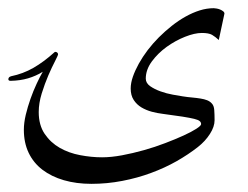

<svg xmlns="http://www.w3.org/2000/svg" viewBox="-32 -330 603 466"><path d="M499 -232.9Q490.7 -240.7 482.7 -245.4Q474.6 -250 458 -250Q440.4 -250 417 -240.7Q393.6 -231.4 372.3 -216.1Q351.1 -200.7 336.4 -180.7Q321.8 -160.6 321.8 -139.2Q321.8 -128.4 332.5 -120.8Q343.3 -113.3 357.7 -108.2Q372.1 -103 387.2 -100.3Q402.3 -97.7 411.1 -96.2Q423.8 -94.2 434.8 -93.3Q445.8 -92.3 454.8 -90.8Q463.9 -89.4 470.7 -86.7Q477.5 -84 481.9 -79.1Q487.3 -73.7 488 -63Q488.8 -52.2 488.8 -38.1Q488.8 -22.5 477.5 -4.9Q466.3 12.7 448.2 26.9Q425.3 44.9 396.5 61.3Q367.7 77.6 334.5 89.8Q301.3 102.1 264.6 109.1Q228 116.2 189.9 116.2Q153.3 116.2 123 107.4Q92.8 98.6 71 82Q49.3 65.4 37.6 41Q25.9 16.6 25.9 -15.1Q25.9 -31.7 30.5 -51.3Q35.2 -70.8 42 -90.1Q48.8 -109.4 56.9 -126.7Q64.9 -144 71.8 -155.8Q55.2 -145.5 36.1 -139.9Q17.1 -134.3 -6.3 -133.8Q-11.7 -133.8 -11.7 -137.7Q-11.7 -143.1 -4.9 -145Q23.9 -150.9 49.1 -165.3Q74.2 -179.7 100.1 -203.1Q101.1 -204.1 102.5 -204.1Q105 -204.1 106.9 -202.4Q108.9 -200.7 108.9 -198.2Q108.9 -195.8 101.6 -181.6Q94.2 -167.5 85.4 -147.2Q76.7 -127 69.3 -103.3Q62 -79.6 62 -58.1Q62 -26.4 76.4 -5.1Q90.8 16.1 113 28.8Q135.3 41.5 162.6 46.6Q189.9 51.8 215.8 51.8Q237.8 51.8 264.2 46.9Q290.5 42 317.4 34.4Q344.2 26.9 369.1 17.3Q394 7.8 413.3 -1Q432.6 -9.8 444.3 -17.3Q456.1 -24.9 456.1 -28.8Q456.1 -33.2 452.6 -36.1Q449.2 -39.1 439.5 -41.5Q429.7 -43.9 411.1 -46.9Q392.6 -49.8 362.8 -53.7Q350.1 -55.2 336.4 -58.8Q322.8 -62.5 311.3 -69.3Q299.8 -76.2 292.5 -87.4Q285.2 -98.6 285.2 -115.2Q285.2 -128.4 290.5 -143.8Q295.9 -159.2 304.9 -175.5Q314 -191.9 326.4 -208.3Q338.9 -224.6 353.5 -239.3Q368.7 -254.4 385 -267.3Q401.4 -280.3 418.5 -289.8Q435.5 -299.3 452.6 -304.7Q469.7 -310.1 486.8 -310.1Q489.3 -310.1 493.7 -309.3Q498 -308.6 502.2 -306.9Q506.3 -305.2 509.5 -302.7Q512.7 -300.3 512.7 -296.9Z"/></svg>

Font: Scheherazade
Style: Regular
Weight: 400
Designer: SIL International
Foundry: SIL International
Version: Version 2.100 (build 932/914)